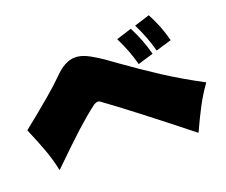

<svg xmlns="http://www.w3.org/2000/svg" viewBox="-139 -942 1273 1081"><g transform="rotate(-20 497.5 -401.0)"><path d="M816 -558Q794 -643 750 -731L842 -760Q887 -677 910 -586ZM695 -521Q673 -606 629 -694L721 -723Q765 -638 788 -549ZM879 -42Q564 -292 417 -398Q413 -401 406 -401Q394 -401 379 -391Q320 -346 258.5 -290Q197 -234 72 -112Q60 -174 37 -237.5Q14 -301 -22 -385Q182 -548 242 -610Q277 -646 308 -662.5Q339 -679 370 -679Q404 -679 441.5 -660.5Q479 -642 535 -603L585 -567Q693 -490 790.5 -426.5Q888 -363 1017 -294Q977 -238 946.5 -180.5Q916 -123 879 -42Z"/></g></svg>

Font: Mantou Sans
Style: Regular
Weight: 400
Designer: Mant0u / artakana
Foundry: Mant0u / artakana
Version: Version 1.001;October 22, 2023;FontCreator 14.0.0.2901 64-bi